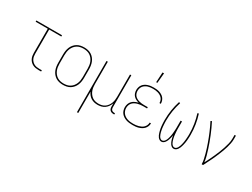

<svg xmlns="http://www.w3.org/2000/svg" viewBox="-66 -1457 3132 2385"><g transform="rotate(30 1500.0 -264.5)"><path d="M395 0Q374 0 353.5 -3.5Q333 -7 314.5 -16Q296 -25 281 -40Q266 -55 256.5 -74Q247 -93 243.5 -113.5Q240 -134 240 -155V-502H66V-520H434V-502H260V-155Q260 -136 263 -118Q266 -100 274 -83.5Q282 -67 295 -54Q308 -41 324 -32.5Q340 -24 358.5 -21Q377 -18 395 -18H434V0Z M750 8Q724 8 697.5 2.5Q671 -3 648.5 -17Q626 -31 609 -51.5Q592 -72 582 -96.5Q572 -121 568 -147.5Q564 -174 564 -200V-320Q564 -346 568 -372.5Q572 -399 582 -423.5Q592 -448 609 -468.5Q626 -489 648.5 -503Q671 -517 697.5 -522.5Q724 -528 750 -528Q776 -528 802.5 -522.5Q829 -517 851.5 -503Q874 -489 891 -468.5Q908 -448 918 -423.5Q928 -399 932 -372.5Q936 -346 936 -320V-200Q936 -174 932 -147.5Q928 -121 918 -96.5Q908 -72 891 -51.5Q874 -31 851.5 -17Q829 -3 802.5 2.5Q776 8 750 8ZM750 -10Q774 -10 797.5 -15Q821 -20 841.5 -33Q862 -46 877 -65Q892 -84 901 -106Q910 -128 913.5 -152Q917 -176 917 -200V-320Q917 -344 913.5 -368Q910 -392 901 -414Q892 -436 877 -455Q862 -474 841.5 -487Q821 -500 797.5 -505Q774 -510 750 -510Q726 -510 702.5 -505Q679 -500 658.5 -487Q638 -474 623 -455Q608 -436 599 -414Q590 -392 586.5 -368Q583 -344 583 -320V-200Q583 -176 586.5 -152Q590 -128 599 -106Q608 -84 623 -65Q638 -46 658.5 -33Q679 -20 702.5 -15Q726 -10 750 -10Z M1072 215V-520H1091V-200Q1091 -177 1094 -153.5Q1097 -130 1105.5 -108Q1114 -86 1128 -67Q1142 -48 1161 -34.5Q1180 -21 1203.5 -15.5Q1227 -10 1250 -10Q1273 -10 1296.5 -15.5Q1320 -21 1339 -34.5Q1358 -48 1372 -67Q1386 -86 1394.5 -108Q1403 -130 1406 -153.5Q1409 -177 1409 -200V-520H1428V-58Q1428 -49 1431 -39.5Q1434 -30 1441 -23Q1448 -16 1457.5 -13Q1467 -10 1476 -10H1488V8H1476Q1463 8 1449.5 4Q1436 0 1426.5 -9.5Q1417 -19 1413 -32Q1409 -45 1409 -58V-108Q1400 -82 1385 -59.5Q1370 -37 1348 -21Q1326 -5 1299.5 1.5Q1273 8 1247 8Q1222 8 1198 2.5Q1174 -3 1153 -16Q1132 -29 1116.5 -48Q1101 -67 1091 -90V215Z M1747 8Q1725 8 1702 5.5Q1679 3 1657.5 -4Q1636 -11 1616.5 -23.5Q1597 -36 1583 -53.5Q1569 -71 1562.5 -93Q1556 -115 1556 -138Q1556 -162 1564.5 -186Q1573 -210 1590.5 -227.5Q1608 -245 1630.5 -255Q1653 -265 1677 -271Q1656 -276 1636 -286Q1616 -296 1601 -312Q1586 -328 1579 -349.5Q1572 -371 1572 -393Q1572 -413 1578 -433.5Q1584 -454 1596.5 -470.5Q1609 -487 1627 -498.5Q1645 -510 1665 -516.5Q1685 -523 1705.5 -525.5Q1726 -528 1747 -528Q1767 -528 1787.5 -526Q1808 -524 1827 -518Q1846 -512 1864 -501.5Q1882 -491 1895 -475.5Q1908 -460 1915 -440.5Q1922 -421 1922 -401V-396H1903V-400Q1903 -418 1896.5 -435Q1890 -452 1878 -465Q1866 -478 1850 -487Q1834 -496 1817 -501Q1800 -506 1782.5 -508Q1765 -510 1747 -510Q1729 -510 1710.5 -508Q1692 -506 1674.5 -500.5Q1657 -495 1641 -485Q1625 -475 1613.5 -461Q1602 -447 1596.5 -429Q1591 -411 1591 -392Q1591 -374 1597 -356Q1603 -338 1615 -324.5Q1627 -311 1643.5 -302Q1660 -293 1677.5 -288Q1695 -283 1713.5 -281Q1732 -279 1750 -279H1803V-261H1750Q1730 -261 1710 -259Q1690 -257 1670.5 -251.5Q1651 -246 1633 -236.5Q1615 -227 1601.5 -212Q1588 -197 1581.5 -177.5Q1575 -158 1575 -138Q1575 -118 1581.5 -98.5Q1588 -79 1600.5 -63.5Q1613 -48 1630.5 -37Q1648 -26 1667.5 -20Q1687 -14 1707 -12Q1727 -10 1747 -10Q1766 -10 1785 -12Q1804 -14 1822.5 -19Q1841 -24 1858.5 -32.5Q1876 -41 1889.5 -54.5Q1903 -68 1911 -86Q1919 -104 1919 -123V-125H1938V-123Q1938 -101 1929.5 -80.5Q1921 -60 1906.5 -44.5Q1892 -29 1872.5 -18.5Q1853 -8 1832.5 -2Q1812 4 1790.5 6Q1769 8 1747 8ZM1738 -600 1746 -744H1768L1755 -600Z M2338 8Q2323 8 2310 -0.5Q2297 -9 2288 -21.5Q2279 -34 2273 -48Q2267 -62 2262.5 -76.5Q2258 -91 2255 -105.5Q2252 -120 2250 -135Q2248 -120 2245 -105.5Q2242 -91 2237.5 -76.5Q2233 -62 2227 -48Q2221 -34 2212 -21.5Q2203 -9 2190 -0.5Q2177 8 2162 8Q2147 8 2134 0Q2121 -8 2112 -19.5Q2103 -31 2097 -44.5Q2091 -58 2086.5 -72.5Q2082 -87 2078.5 -101.5Q2075 -116 2072.5 -130.5Q2070 -145 2068.5 -159.5Q2067 -174 2066 -189Q2065 -204 2064.5 -218.5Q2064 -233 2064 -248Q2064 -319 2075 -389.5Q2086 -460 2108 -528L2126 -523Q2105 -456 2094 -387Q2083 -318 2083 -248Q2083 -234 2083.5 -221Q2084 -208 2085 -194.5Q2086 -181 2087 -167.5Q2088 -154 2090 -141Q2092 -128 2094.5 -114.5Q2097 -101 2100.5 -88.5Q2104 -76 2108.5 -63Q2113 -50 2120 -38.5Q2127 -27 2137.5 -18.5Q2148 -10 2162 -10Q2176 -10 2187 -19.5Q2198 -29 2205 -41Q2212 -53 2216.5 -66.5Q2221 -80 2224.5 -93.5Q2228 -107 2230.5 -120.5Q2233 -134 2234.5 -148Q2236 -162 2237 -176Q2238 -190 2239 -204Q2240 -218 2240 -232Q2240 -246 2240 -260V-338H2260V-260Q2260 -246 2260 -232Q2260 -218 2261 -204Q2262 -190 2263 -176Q2264 -162 2265.5 -148Q2267 -134 2269.5 -120.5Q2272 -107 2275.5 -93.5Q2279 -80 2283.5 -66.5Q2288 -53 2295 -41Q2302 -29 2313 -19.5Q2324 -10 2338 -10Q2352 -10 2362.5 -18.5Q2373 -27 2380 -38.5Q2387 -50 2391.5 -63Q2396 -76 2399.5 -88.5Q2403 -101 2405.5 -114.5Q2408 -128 2410 -141Q2412 -154 2413 -167.5Q2414 -181 2415 -194.5Q2416 -208 2416.5 -221Q2417 -234 2417 -248Q2417 -318 2406 -387Q2395 -456 2374 -523L2392 -528Q2414 -460 2425 -389.5Q2436 -319 2436 -248Q2436 -233 2435.5 -218.5Q2435 -204 2434 -189Q2433 -174 2431.5 -159.5Q2430 -145 2427.5 -130.5Q2425 -116 2421.5 -101.5Q2418 -87 2413.5 -72.5Q2409 -58 2403 -44.5Q2397 -31 2388 -19.5Q2379 -8 2366 0Q2353 8 2338 8Z M2737 0Q2737 -34 2729.5 -68Q2722 -102 2713 -135.5Q2704 -169 2693.5 -201.5Q2683 -234 2671.5 -266.5Q2660 -299 2647.5 -331Q2635 -363 2621.5 -395Q2608 -427 2593.5 -458Q2579 -489 2563 -520L2580 -528Q2600 -489 2618 -449.5Q2636 -410 2652.5 -369.5Q2669 -329 2684 -288Q2699 -247 2712.5 -205.5Q2726 -164 2737.5 -122Q2749 -80 2754 -37Q2772 -71 2789 -105.5Q2806 -140 2821.5 -175Q2837 -210 2851.5 -245.5Q2866 -281 2878 -317.5Q2890 -354 2899.5 -392Q2909 -430 2909 -468V-520H2928V-468Q2928 -437 2921.5 -406Q2915 -375 2906.5 -345Q2898 -315 2887 -285.5Q2876 -256 2864 -227Q2852 -198 2839.5 -169Q2827 -140 2813 -112Q2799 -84 2785 -56Q2771 -28 2757 0Z"/></g></svg>

Font: Iosevka Curly Thin
Style: Regular
Weight: 100
Monospace: yes
Designer: Belleve Invis
Foundry: Belleve Invis
Version: Version 22.1.2; ttfautohint (v1.8.4)